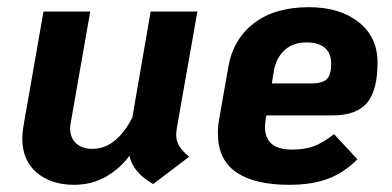

<svg xmlns="http://www.w3.org/2000/svg" viewBox="-20 -502 1089 534"><path d="M470 -127Q470 -110 478.5 -96Q487 -82 506 -66L406 10Q349 -23 340 -69Q314 -33 274.5 -10.5Q235 12 186 12Q122 12 82 -22Q42 -56 42 -117Q42 -132 45 -150L101 -470H231L177 -162Q175 -150 175 -146Q175 -119 191.5 -103.5Q208 -88 237 -88Q303 -88 348 -175L399 -470H529L472 -147Q470 -133 470 -127Z M719 -172Q717 -156 717 -149Q717 -86 792 -86Q827 -86 852 -95Q877 -104 909 -129L974 -59Q936 -21 891.5 -4.5Q847 12 784 12Q688 12 637 -23Q586 -58 586 -131Q586 -153 590 -173L615 -316Q629 -394 687 -438Q745 -482 839 -482Q925 -482 977.5 -440.5Q1030 -399 1030 -328Q1030 -250 1000.5 -215.5Q971 -181 904 -181H721ZM742 -306 736 -270H847Q875 -270 888 -281Q901 -292 901 -325Q901 -354 883.5 -369Q866 -384 832 -384Q795 -384 771.5 -362.5Q748 -341 742 -306Z"/></svg>

Font: KoHo
Style: Bold Italic
Weight: 700
Italic angle: -10°
Version: Version 1.000; ttfautohint (v1.6)